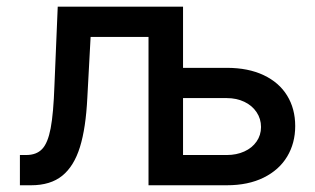

<svg xmlns="http://www.w3.org/2000/svg" viewBox="-20 -550 936 570"><path d="M39.1 -89.8H57.6Q88.4 -89.8 105.2 -107.7Q122.1 -125.5 130.4 -169.2Q138.7 -212.9 141.6 -295.9L151.4 -530.3H523.4V-348.6H653.3Q716.8 -348.6 762.7 -326.9Q808.6 -305.2 832.5 -266.1Q856.4 -227.1 856.4 -175.8Q856.4 -125 832.5 -85.2Q808.6 -45.4 762.7 -22.7Q716.8 0 653.3 0H420.9V-440.4H249L239.3 -260.7Q234.9 -169.9 217.3 -113.3Q199.7 -56.6 164.8 -28.3Q129.9 0 72.3 0H39.1ZM653.3 -89.8Q682.1 -89.8 705.3 -100.3Q728.5 -110.8 741.7 -129.9Q754.9 -148.9 754.9 -172.9Q754.9 -197.3 741.7 -217Q728.5 -236.8 705.3 -247.8Q682.1 -258.8 653.3 -258.8H523.4V-89.8Z"/></svg>

Font: Pretendard Medium
Style: Regular
Weight: 500
Designer: Base glyphs from Inter by Rasmus Andersson; Hangeul glyphs from Noto Sans CJK(Source Han Sans) by Jang Soo-young and Kan
Foundry: Kil Hyung-jin
Version: Version 1.309